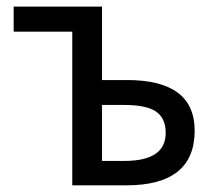

<svg xmlns="http://www.w3.org/2000/svg" viewBox="-20 -556 640 576"><path d="M286.1 -315.9H360.8Q564 -315.9 564 -164.1Q564 0 358.9 0H196.8V-460.9H21V-536.1H286.1ZM286.1 -241.2V-73.2H353Q477.1 -73.2 477.1 -157.2Q477.1 -201.2 448.2 -221.2Q419.4 -241.2 351.1 -241.2Z"/></svg>

Font: Apple Sans Adjectives
Style: Regular
Weight: 400
Monospace: yes
Foundry: Apple Sans Adjectives
Version: Version 0.01